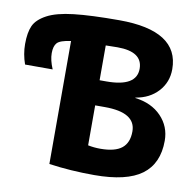

<svg xmlns="http://www.w3.org/2000/svg" viewBox="-220 -824 933 918"><g transform="rotate(10 246.0 -365.0)"><path d="M296 10Q180 10 76 -5V-602Q24 -595 9.5 -579Q-5 -563 -5 -529Q-5 -495 13 -453H-121Q-138 -501 -138 -550Q-138 -606 -123 -639Q-108 -672 -62.5 -696.5Q-17 -721 66 -730.5Q149 -740 286 -740Q576 -740 576 -553Q576 -490 535 -445Q494 -400 426 -389V-387Q506 -377 553 -328Q600 -279 600 -210Q600 -99 526.5 -44.5Q453 10 296 10ZM243 -319V-125Q272 -119 303 -119Q374 -119 407 -145.5Q440 -172 440 -227Q440 -319 290 -319ZM243 -441H276Q422 -441 422 -528Q422 -611 300 -611Q290 -611 271 -610.5Q252 -610 243 -610Z"/></g></svg>

Font: M PLUS 1p ExtraBold
Style: Regular
Weight: 800
Version: Version 1.062